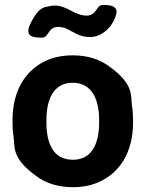

<svg xmlns="http://www.w3.org/2000/svg" viewBox="-20 -768 605 798"><path d="M32 -269V-259C32 -240 33 -221 36 -203C43 -156 26 -112 131 -36C170 -7 220 10 283 10C323 10 359 3 390 -11C477 -49 533 -134 533 -259V-269C533 -288 532 -307 529 -325C522 -372 539 -416 434 -492C395 -521 345 -538 282 -538C242 -538 207 -531 176 -518C88 -479 32 -394 32 -269ZM392 -269V-259C392 -176 365 -104 283 -104C199 -104 173 -175 173 -259V-269C173 -351 200 -424 282 -424C364 -424 392 -352 392 -269ZM341 -703C328 -703 316 -706 305 -710C277 -720 274 -727 244 -738C233 -742 221 -745 207 -745C199 -745 192 -744 185 -742C165 -738 146 -740 116 -688C81 -628 101 -614 138 -612C175 -609 169 -618 190 -643C197 -651 207 -656 220 -656C233 -656 244 -654 254 -650C285 -636 309 -614 354 -614C370 -614 385 -618 398 -625C417 -635 434 -650 446 -670C481 -730 461 -744 424 -747C387 -750 393 -741 372 -716C364 -708 354 -703 341 -703Z"/></svg>

Font: Asimov Print
Style: A
Weight: 500
Designer: Google
Version: Version 2.000980: 2014